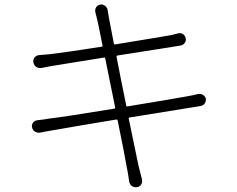

<svg xmlns="http://www.w3.org/2000/svg" viewBox="-20 -793 1040 844"><path d="M851.6 -379.9Q862.3 -381.8 872.1 -376Q881.8 -370.1 884.8 -359.4Q884.8 -356.4 884.8 -353.5Q884.8 -345.7 879.9 -337.9Q873 -329.1 861.3 -327.1Q857.4 -326.2 839.4 -323.2Q821.3 -320.3 808.6 -318.4Q705.1 -301.8 548.8 -276.4Q544.9 -276.4 545.9 -271.5Q586.9 -73.2 588.9 -64.5Q598.6 -25.4 603.5 -6.8Q607.4 5.9 601.6 16.6Q595.7 27.3 584 29.3Q580.1 30.3 577.1 30.3Q568.4 30.3 560.5 25.4Q549.8 17.6 547.9 4.9Q543 -30.3 538.1 -53.7Q526.4 -121.1 497.1 -263.7Q496.1 -267.6 491.2 -267.6Q347.7 -244.1 209 -219.7Q178.7 -214.8 156.2 -210Q144.5 -208 133.8 -214.4Q123 -220.7 121.1 -233.4Q120.1 -236.3 120.1 -238.3Q120.1 -247.1 126 -254.9Q133.8 -263.7 145.5 -264.6Q174.8 -267.6 194.3 -271.5Q255.9 -278.3 482.4 -315.4Q487.3 -316.4 486.3 -320.3L442.4 -537.1Q442.4 -541 437.5 -540Q226.6 -505.9 207 -502.9Q173.8 -496.1 162.1 -494.1Q149.4 -492.2 139.2 -499Q128.9 -505.9 127 -518.6Q124 -530.3 131.8 -540Q139.6 -549.8 152.3 -550.8Q169.9 -552.7 198.2 -554.7Q286.1 -565.4 427.7 -587.9Q431.6 -588.9 430.7 -592.8Q425.8 -618.2 420.4 -644.5Q415 -670.9 412.1 -685.1Q409.2 -699.2 408.2 -703.1Q404.3 -720.7 399.4 -738.3Q396.5 -750 402.3 -760.3Q408.2 -770.5 419.9 -772.5Q422.9 -773.4 425.8 -773.4Q433.6 -773.4 441.4 -767.6Q451.2 -760.7 453.1 -749Q456.1 -729.5 459 -713.9Q460 -709 480.5 -601.6Q481.4 -596.7 485.4 -597.7Q701.2 -632.8 732.4 -638.7Q747.1 -642.6 763.7 -646.5Q774.4 -649.4 784.2 -643.1Q793.9 -636.7 796.4 -625Q798.8 -613.3 792 -604Q785.2 -594.7 773.4 -592.8Q760.7 -590.8 743.2 -587.9L495.1 -548.8Q491.2 -547.9 492.2 -543.9Q512.7 -436.5 535.2 -328.1Q536.1 -324.2 540 -325.2Q763.7 -362.3 799.8 -369.1Q833 -375 851.6 -379.9Z"/></svg>

Font: Gen Jyuu Gothic L Monospace Light
Style: Regular
Weight: 300
Designer: [Source Han Sans]
Ryoko NISHIZUKA  (kana & ideographs); Paul D. Hunt (Latin, Greek & Cyrillic); Wenlong ZHANG  (bopomofo
Version: Version 1.002.20150607